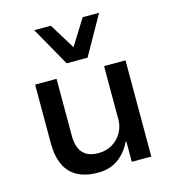

<svg xmlns="http://www.w3.org/2000/svg" viewBox="-113 -856 869 960"><g transform="rotate(-15 321.0 -376.5)"><path d="M277 9Q215 9 172 -13.5Q129 -36 107.5 -81.5Q86 -127 86 -195V-498H197V-200Q197 -166 208 -139.5Q219 -113 242.5 -99Q266 -85 305 -85Q344 -85 375.5 -103.5Q407 -122 425 -153.5Q443 -185 443 -221V-498H554V0H453V-106H450Q424 -52 381 -21.5Q338 9 277 9ZM266 -560 152 -762H238L320 -629L403 -762H488L374 -560Z"/></g></svg>

Font: Nunito Sans 7pt SemiBold
Style: Regular
Weight: 600
Designer: Vernon Adams
Foundry: Vernon Adams
Version: Version 3.101;gftools[0.9.27]